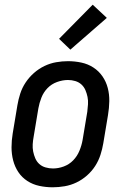

<svg xmlns="http://www.w3.org/2000/svg" viewBox="-20 -788 540 816"><path d="M204 8Q175 8 147 2Q119 -4 96 -19Q73 -34 58 -56.5Q43 -79 36 -106Q29 -133 29 -162Q29 -191 34 -221L54 -341Q58 -365 66 -390Q74 -415 89 -437.5Q104 -460 124.5 -478Q145 -496 169 -507.5Q193 -519 218.5 -523.5Q244 -528 269 -528Q298 -528 326 -522Q354 -516 377 -501Q400 -486 415.5 -463.5Q431 -441 438 -414Q445 -387 444.5 -358Q444 -329 439 -299L419 -179Q415 -155 407 -130Q399 -105 384.5 -82.5Q370 -60 349.5 -42Q329 -24 305 -12.5Q281 -1 255 3.5Q229 8 204 8ZM205 -72Q228 -72 251 -80.5Q274 -89 291 -106.5Q308 -124 317.5 -147Q327 -170 331 -193L351 -313Q353 -329 354 -345Q355 -361 352 -376Q349 -391 343 -405Q337 -419 326 -429Q315 -439 300 -443.5Q285 -448 269 -448Q246 -448 222.5 -439.5Q199 -431 182 -413.5Q165 -396 156 -373Q147 -350 143 -327L123 -207Q120 -191 119 -175Q118 -159 121 -144Q124 -129 130 -115Q136 -101 147 -91Q158 -81 173.5 -76.5Q189 -72 205 -72ZM279 -577 231 -623 374 -768 434 -712Z"/></svg>

Font: Iosevka Medium Oblique
Style: Regular
Weight: 500
Italic angle: -9°
Monospace: yes
Designer: Belleve Invis
Foundry: Belleve Invis
Version: Version 32.5.0; ttfautohint (v1.8.4)